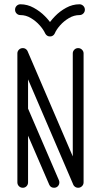

<svg xmlns="http://www.w3.org/2000/svg" viewBox="-20 -886 475 906"><path d="M62 -634.1Q62 -644.2 69.4 -651.6Q76.8 -659 87.5 -659Q98.2 -659 105.3 -651.6Q112.4 -644.2 112.4 -634.1V-25.5Q112.4 -14.8 105.3 -7.4Q98.2 0 87.5 0Q76.8 0 69.4 -7.4Q62 -14.8 62 -25.5ZM257.6 -36.4Q260.1 -31.6 260.1 -25.5Q260.1 -14.8 253.1 -7.4Q246 0 235.2 0Q219.1 0 212.6 -14L65.2 -354.9Q64.1 -357.4 63.4 -360.2Q62.8 -363.1 62.8 -366.4Q62.8 -376.1 70.1 -383.7Q77.5 -391.2 88.2 -391.2Q104.4 -391.2 110.9 -376.9ZM323.4 -634.1Q323.4 -644.2 330.8 -651.6Q338.1 -659 348.9 -659Q359.2 -659 366.8 -651.6Q374.4 -644.2 374.4 -634.1V-25.5Q374.4 -14.8 366.8 -7.4Q359.2 0 348.9 0Q338.1 0 330.8 -7.4Q323.4 -14.8 323.4 -25.5ZM371.5 -36Q372.6 -34.1 373.5 -30.9Q374.4 -27.8 374.4 -25.5Q374.4 -14.8 366.8 -7.4Q359.2 0 348.9 0Q341 0 334.8 -4.1Q328.5 -8.2 325.9 -14.4L64.5 -623Q63.4 -625.9 62.7 -628.6Q62 -631.2 62 -634.1Q62 -644.2 69.4 -651.6Q76.8 -659 87.5 -659Q94.8 -659 101 -655.1Q107.2 -651.1 110.1 -644.6ZM193.4 -728Q185.1 -746.4 167.3 -766.5Q149.5 -786.6 125.9 -800.7Q102.4 -814.8 76.6 -814.8Q65.9 -814.8 58.5 -822.1Q51.1 -829.5 51.1 -840.2Q51.1 -851 58.5 -858.4Q65.9 -865.8 76.6 -865.8Q109.2 -865.8 139.2 -849.2Q169.2 -832.8 192.2 -809.4Q215.2 -786.1 226.4 -766.1H205.2Q217 -786.1 239.5 -809.4Q262 -832.8 292 -849.2Q322 -865.8 355 -865.8Q365.4 -865.8 372.9 -858.4Q380.5 -851 380.5 -840.2Q380.5 -829.5 372.9 -822.1Q365.4 -814.8 355 -814.8Q329.2 -814.8 305.4 -800.7Q281.5 -786.6 263.7 -766.5Q245.9 -746.4 238.2 -728Q235.4 -721.9 229.6 -717.9Q223.9 -714 216 -714Q207.8 -714 202.2 -717.9Q196.6 -721.9 193.4 -728Z"/></svg>

Font: Libertine-Super Thin
Style: Regular
Weight: 100
Designer: Bastien Sozeau
Foundry: NBR — Bastien Sozeau
Version: Version 2.003;gftools[0.9.33]